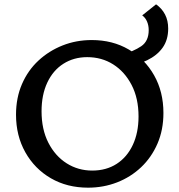

<svg xmlns="http://www.w3.org/2000/svg" viewBox="-20 -855 828 887"><path d="M387 12Q290 12 215 -31.5Q140 -75 97 -151.5Q54 -228 54 -325Q54 -403 81.5 -466.5Q109 -530 157.5 -575Q206 -620 269 -645Q332 -670 404 -670Q500 -670 574.5 -626.5Q649 -583 692 -507Q735 -431 735 -333Q735 -255 707.5 -191.5Q680 -128 632 -82.5Q584 -37 521 -12.5Q458 12 387 12ZM406 -67Q471 -67 519 -98Q567 -129 593.5 -185.5Q620 -242 620 -317Q620 -401 588 -462.5Q556 -524 503 -557.5Q450 -591 383 -591Q321 -591 273 -560.5Q225 -530 198.5 -473.5Q172 -417 172 -341Q172 -257 203.5 -195.5Q235 -134 288 -100.5Q341 -67 406 -67ZM549 -543 540 -601Q598 -618 632.5 -641.5Q667 -665 667 -716Q667 -737 659.5 -755Q652 -773 637 -784L701 -835Q728 -816 742.5 -788Q757 -760 757 -723Q757 -671 731.5 -635Q706 -599 659.5 -576.5Q613 -554 549 -543Z"/></svg>

Font: Ysabeau SC SemiBold
Style: Regular
Weight: 600
Designer: Christian Thalmann (Catharsis Fonts)
Version: Version 2.001;gftools[0.9.30]; featfreeze: smcp